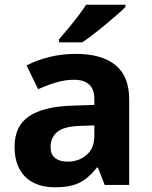

<svg xmlns="http://www.w3.org/2000/svg" viewBox="-20 -837 644 816"><path d="M302 -608Q412 -608 470.5 -560.5Q529 -513 529 -415V-51H425L396 -125H392Q369 -96 344.5 -77Q320 -58 288.5 -49.5Q257 -41 211 -41Q163 -41 124.5 -59.5Q86 -78 64 -116.5Q42 -155 42 -214Q42 -301 103 -342.5Q164 -384 286 -388L381 -391V-415Q381 -458 358.5 -478Q336 -498 296 -498Q256 -498 218 -486.5Q180 -475 142 -458L93 -559Q137 -582 190.5 -595Q244 -608 302 -608ZM323 -302Q251 -300 223 -276Q195 -252 195 -213Q195 -179 215 -164.5Q235 -150 267 -150Q315 -150 348 -178.5Q381 -207 381 -259V-304ZM513 -807Q499 -793 476 -773Q453 -753 426.5 -731Q400 -709 374.5 -689.5Q349 -670 330 -657H231V-670Q247 -689 268.5 -714.5Q290 -740 311 -767.5Q332 -795 346 -817H513Z"/></svg>

Font: Noto Sans Tamil UI
Style: Regular
Weight: 400
Designer: Jelle Bosma - Monotype Design Team
Foundry: Monotype Imaging Inc.
Version: Version 2.004